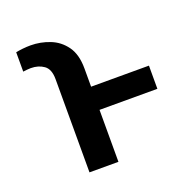

<svg xmlns="http://www.w3.org/2000/svg" viewBox="-101 -639 741 741"><g transform="rotate(-20 269.0 -269.0)"><path d="M263.8 0H144.9V-383.2Q144.9 -424 122.7 -439.8Q100.5 -455.6 69.2 -455.6Q62.1 -455.6 53.4 -454.7Q44.7 -453.8 37.6 -452.8V-532.3Q49.7 -534.8 65.5 -536.6Q81.3 -538.4 98.4 -538.4Q138.8 -538.4 176.8 -523.6Q214.8 -508.9 239.3 -475Q263.8 -441.1 263.8 -383.2V-308.6H501.4V-213.4H263.8Z"/></g></svg>

Font: Interface Medium
Style: Regular
Weight: 500
Designer: Rasmus Andersson
Foundry: rsms
Version: Version 1.8